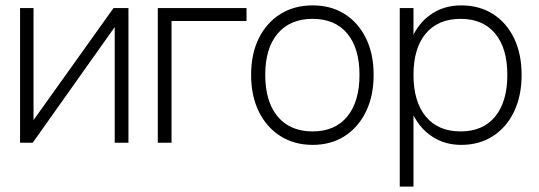

<svg xmlns="http://www.w3.org/2000/svg" viewBox="-20 -530 2002 713"><path d="M104.5 -500V-84L401.5 -500H457V0H406V-429.5L101.5 0H54.5V-500Z M895.5 -500V-452H617V0H566V-500Z M912.5 -252Q912.5 -330 941.2 -388Q970 -446 1021.5 -478Q1073 -510 1141 -510Q1209 -510 1259.8 -478Q1310.5 -446 1339 -388Q1367.5 -330 1367.5 -252Q1367.5 -174 1339 -115.5Q1310.5 -57 1259.8 -24.5Q1209 8 1141 8Q1073 8 1021.5 -24.5Q970 -57 941.2 -115.5Q912.5 -174 912.5 -252ZM1315 -252Q1315 -351 1269.5 -405.5Q1224 -460 1141 -460Q1057.5 -460 1011.2 -405.5Q965 -351 965 -252Q965 -152.5 1011.2 -97.2Q1057.5 -42 1141 -42Q1224 -42 1269.5 -97.2Q1315 -152.5 1315 -252Z M1464.5 -500H1515.5V-401.5Q1542 -453 1587.8 -481.5Q1633.5 -510 1693 -510Q1760 -510 1810.5 -478Q1861 -446 1889 -388Q1917 -330 1917 -252Q1917 -174 1889 -115.5Q1861 -57 1810.5 -24.5Q1760 8 1693 8Q1633.5 8 1587.8 -21Q1542 -50 1515.5 -101.5V163H1464.5ZM1864 -252Q1864 -351 1818.8 -405.5Q1773.5 -460 1690.5 -460Q1607 -460 1561.2 -405.5Q1515.5 -351 1515.5 -252Q1515.5 -152.5 1561.2 -97.2Q1607 -42 1690.5 -42Q1773.5 -42 1818.8 -97.2Q1864 -152.5 1864 -252Z"/></svg>

Font: Overused Grotesk Light
Style: Regular
Weight: 300
Version: Version 0.004